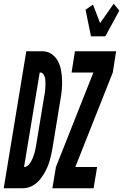

<svg xmlns="http://www.w3.org/2000/svg" viewBox="-67 -1010 660 1030"><path d="M-47 0 74 -735H164Q191 -734 211.5 -719Q232 -704 244 -681.5Q256 -659 260.5 -633Q265 -607 266 -581Q267 -555 264.5 -528Q262 -501 257 -474L214 -212Q211 -195 207 -177.5Q203 -160 198 -143Q193 -126 185.5 -109.5Q178 -93 168.5 -77Q159 -61 147 -46.5Q135 -32 119.5 -21Q104 -10 87 -5Q70 0 53 0ZM62 -114Q74 -114 83.5 -123Q93 -132 99 -142.5Q105 -153 109.5 -164Q114 -175 117 -186Q120 -197 122.5 -208Q125 -219 127 -231L170 -493Q172 -502 173.5 -511Q175 -520 175.5 -529Q176 -538 176.5 -547Q177 -556 177 -565Q177 -574 176 -583Q175 -592 172 -600Q169 -608 163.5 -614.5Q158 -621 149 -621H146ZM421 -815 392 -958 432 -985 470 -886 543 -990 573 -953 498 -815ZM214 0 233 -114 434 -621H317L335 -735H556L538 -621L337 -114H454L435 0Z"/></svg>

Font: Iosevka Heavy Oblique
Style: Regular
Weight: 900
Italic angle: -9°
Monospace: yes
Designer: Belleve Invis
Foundry: Belleve Invis
Version: Version 32.5.0; ttfautohint (v1.8.4)